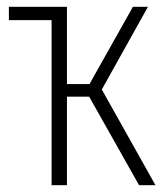

<svg xmlns="http://www.w3.org/2000/svg" viewBox="-20 -542 487 562"><path d="M278 -280 435 0H387L241 -259H176V0H131V-484L130 -483H6V-522H176V-296H242L369 -522H413Z"/></svg>

Font: Fira Sans Extra Condensed ExtraLight
Style: Regular
Weight: 275
Width: 1
Designer: Carrois Corporate & Edenspiekermann AG
Foundry: Carrois Corporate GbR & Edenspiekermann AG
Version: Version 4.203